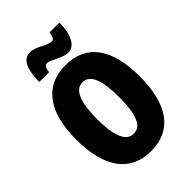

<svg xmlns="http://www.w3.org/2000/svg" viewBox="-271 -1043 1162 1162"><g transform="rotate(-45 310.5 -461.5)"><path d="M468 -933H384C379 -902 373 -885 357 -885C312 -885 270 -932 215 -932C136 -932 128 -827 128 -765H212C214 -801 229 -813 239 -813C272 -813 329 -766 379 -766C429 -766 468 -824 468 -933ZM582 -358C582 -599 489 -725 311 -725C134 -725 39 -597 39 -359C39 -119 135 10 311 10C488 10 582 -118 582 -358ZM216 -358C216 -505 248 -579 311 -579C374 -579 405 -509 405 -358C405 -208 375 -139 311 -139C248 -139 216 -212 216 -358Z"/></g></svg>

Font: Noto Sans Thai ExtCond Blk
Style: Regular
Weight: 900
Width: 2
Designer: Monotype Design Team
Foundry: Monotype Imaging Inc.
Version: Version 2.002